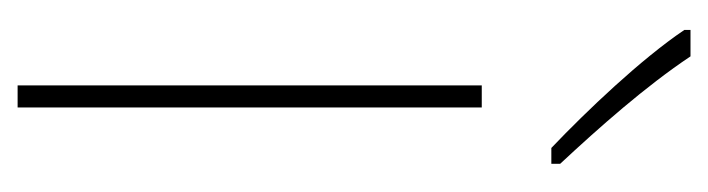

<svg xmlns="http://www.w3.org/2000/svg" viewBox="-313 -557 804 218"><g transform="rotate(90 89.0 -448.0)"><path d="M44 -830H14V-823C47 -774 106 -712 148 -672H166V-682C125 -726 78 -779 44 -830ZM102 -66V-593H77V-66Z"/></g></svg>

Font: Noto Sans Malayalam UI Condensed Thin
Style: Regular
Weight: 100
Width: 3
Designer: Jelle Bosma - Monotype Design Team
Foundry: Monotype Imaging Inc.
Version: Version 2.104